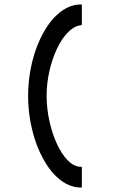

<svg xmlns="http://www.w3.org/2000/svg" viewBox="-20 -720 512 861"><path d="M342 121H347V28H342C260 28 189 -143 189 -290C189 -437 260 -598 343 -607L347 -608V-700H342C211 -700 106 -501 106 -290C106 -79 211 121 342 121Z"/></svg>

Font: Charger Monospace
Style: Regular
Weight: 400
Designer: Jasper
Foundry: Cannot Into Space Fonts
Version: Version 0.980